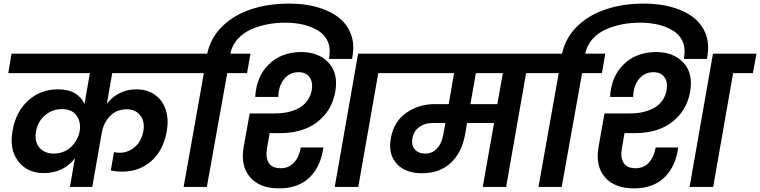

<svg xmlns="http://www.w3.org/2000/svg" viewBox="-20 -1038 4220 1066"><path d="M368.2 0 396 -159.2Q332 -77.1 223.1 -77.1Q130.9 -77.1 80.8 -143.1Q30.8 -209 49.8 -313Q67.9 -417.5 136.5 -479.7Q205.1 -542 301.8 -542Q358.9 -542 395.8 -520.3Q432.6 -498.5 449.2 -460L479 -631.8H25.9L43.9 -740.2H1061L1043 -631.8H603L573.2 -461.9Q601.6 -499 643.3 -520.5Q685.1 -542 736.8 -542Q797.9 -542 840.8 -511.2Q883.8 -480.5 900.6 -427Q917.5 -373.5 905.8 -308.1Q886.2 -201.2 819.1 -143.1Q752 -85 659.2 -85Q624.5 -85 595.2 -91.8L612.8 -193.8Q623 -189.9 644 -189.9Q691.9 -189.9 729 -222.2Q766.1 -254.4 775.9 -310.1Q785.2 -362.8 759 -397Q732.9 -431.2 683.1 -431.2Q629.9 -431.2 594.5 -397Q559.1 -362.8 546.9 -311L492.2 0ZM279.8 -185.1Q309.1 -185.5 334.5 -196.3Q359.9 -207 377 -224.4Q394 -241.7 405.3 -262Q416.5 -282.2 420.9 -303.2L421.9 -308.1Q431.2 -358.4 406 -395.3Q380.9 -432.1 323.2 -432.1Q271 -432.1 230.5 -398.2Q189.9 -364.3 180.2 -309.1Q169.9 -252.9 198.5 -219Q227.1 -185.1 279.8 -185.1Z M1241.7 -631.8 1128.4 0H999.5L1111.8 -631.8H1001.5L1019.5 -740.2H1130.4Q1149.4 -828.1 1213.9 -891.4Q1278.3 -954.6 1373.5 -986.3Q1468.8 -1018.1 1584.5 -1018.1Q1671.9 -1018.1 1742.7 -997.8Q1813.5 -977.5 1860.4 -940.7Q1907.2 -903.8 1928 -849.1Q1948.7 -794.4 1937.5 -728L1934.6 -710.9H1806.6L1808.6 -726.1Q1815.9 -773.9 1798.3 -810.8Q1780.8 -847.7 1744.6 -869.1Q1708.5 -890.6 1663.1 -901.4Q1617.7 -912.1 1565.4 -912.1Q1513.2 -912.1 1465.3 -903.1Q1417.5 -894 1373.8 -874.8Q1330.1 -855.5 1299.3 -821Q1268.6 -786.6 1258.8 -740.2H1370.6L1351.6 -631.8Z M1530.3 7.8Q1420.9 7.8 1367.7 -54.9Q1314.5 -117.7 1333 -223.1L1366.2 -408.2H1508.3Q1544.9 -408.2 1577.4 -415.3Q1609.9 -422.4 1638.2 -437.3Q1666.5 -452.1 1685.5 -477.8Q1704.6 -503.4 1710.9 -538.1Q1718.3 -583 1698.2 -610.1Q1678.2 -637.2 1638.2 -637.2Q1586.9 -637.2 1556.2 -597.4Q1525.4 -557.6 1525.4 -500H1397Q1403.3 -614.3 1473.4 -681.6Q1543.5 -749 1652.3 -749Q1750 -749 1804.7 -689.5Q1859.4 -629.9 1841.3 -527.8Q1827.1 -451.7 1782 -399.2Q1736.8 -346.7 1674.3 -322.8Q1611.8 -298.8 1536.1 -298.8H1477.1L1462.4 -213.9Q1453.6 -164.6 1471.9 -134.3Q1490.2 -104 1539.1 -104Q1583 -104 1611.6 -134.5Q1640.1 -165 1650.4 -219.2H1775.4Q1761.2 -113.8 1698.7 -53Q1636.2 7.8 1530.3 7.8ZM1838.4 0 1968.3 -740.2H2210L2189.9 -631.8H2080.1L1969.2 0Z M2339.8 -185.1Q2379.9 -185.1 2405.8 -212.6Q2431.6 -240.2 2440.9 -289.1L2453.1 -355H2380.9Q2337.9 -355 2307.1 -332.3Q2276.4 -309.6 2270 -270Q2262.7 -231.4 2283.4 -208.3Q2304.2 -185.1 2339.8 -185.1ZM2741.2 -460 2772 -631.8H2622.1L2591.8 -460ZM2149.9 -631.8 2168 -740.2H3031.2L3012.2 -631.8H2900.9L2790 0H2660.2L2723.1 -355H2573.2L2563 -295.9Q2544.9 -191.4 2482.9 -133.8Q2420.9 -76.2 2323.2 -76.2Q2230 -76.2 2182.1 -129.4Q2134.3 -182.6 2149.9 -269Q2165 -360.8 2233.9 -410.4Q2302.7 -460 2396 -460H2471.2L2501 -631.8Z M3211.9 -631.8 3098.6 0H2969.7L3082 -631.8H2971.7L2989.7 -740.2H3100.6Q3119.6 -828.1 3184.1 -891.4Q3248.5 -954.6 3343.8 -986.3Q3439 -1018.1 3554.7 -1018.1Q3642.1 -1018.1 3712.9 -997.8Q3783.7 -977.5 3830.6 -940.7Q3877.4 -903.8 3898.2 -849.1Q3918.9 -794.4 3907.7 -728L3904.8 -710.9H3776.9L3778.8 -726.1Q3786.1 -773.9 3768.6 -810.8Q3751 -847.7 3714.8 -869.1Q3678.7 -890.6 3633.3 -901.4Q3587.9 -912.1 3535.6 -912.1Q3483.4 -912.1 3435.5 -903.1Q3387.7 -894 3344 -874.8Q3300.3 -855.5 3269.5 -821Q3238.8 -786.6 3229 -740.2H3340.8L3321.8 -631.8Z M3500.5 7.8Q3391.1 7.8 3337.9 -54.9Q3284.7 -117.7 3303.2 -223.1L3336.4 -408.2H3478.5Q3515.1 -408.2 3547.6 -415.3Q3580.1 -422.4 3608.4 -437.3Q3636.7 -452.1 3655.8 -477.8Q3674.8 -503.4 3681.2 -538.1Q3688.5 -583 3668.5 -610.1Q3648.4 -637.2 3608.4 -637.2Q3557.1 -637.2 3526.4 -597.4Q3495.6 -557.6 3495.6 -500H3367.2Q3373.5 -614.3 3443.6 -681.6Q3513.7 -749 3622.6 -749Q3720.2 -749 3774.9 -689.5Q3829.6 -629.9 3811.5 -527.8Q3797.4 -451.7 3752.2 -399.2Q3707 -346.7 3644.5 -322.8Q3582 -298.8 3506.3 -298.8H3447.3L3432.6 -213.9Q3423.8 -164.6 3442.1 -134.3Q3460.4 -104 3509.3 -104Q3553.2 -104 3581.8 -134.5Q3610.4 -165 3620.6 -219.2H3745.6Q3731.4 -113.8 3668.9 -53Q3606.4 7.8 3500.5 7.8ZM3808.6 0 3938.5 -740.2H4180.2L4160.2 -631.8H4050.3L3939.5 0Z"/></svg>

Font: SVN-Poppins SemiBold
Style: Italic
Weight: 600
Italic angle: -10°
Designer: Ninad Kale (Devanagari), Jonny Pinhorn (Latin)
Foundry: Indian Type Foundry
Version: Version 3.002 2017